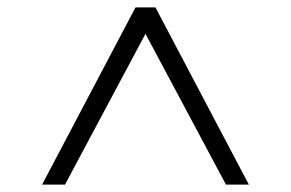

<svg xmlns="http://www.w3.org/2000/svg" viewBox="-20 -647 788 520"><path d="M94 -147 347 -627H401L654 -147H592L363 -576H385L156 -147Z"/></svg>

Font: Nunito Sans 10pt Expanded Light
Style: Regular
Weight: 300
Width: 7
Designer: Vernon Adams
Foundry: Vernon Adams
Version: Version 3.101;gftools[0.9.27]